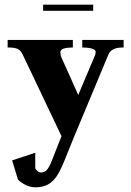

<svg xmlns="http://www.w3.org/2000/svg" viewBox="-20 -583 558 817"><path d="M12.5 -381V-413H290V-381Q267 -381 252 -376.5Q237 -372 237 -360.5Q237 -355.5 238 -349.8Q239 -344 241 -339.5L313 -179L384 -347Q385.5 -350 386.2 -354.5Q387 -359 387 -362.5Q387 -370 376.5 -374.2Q366 -378.5 353 -379.8Q340 -381 330 -381V-413H506V-381Q490 -381 478 -378.8Q466 -376.5 456 -369.5Q446 -362.5 440.5 -349L296.5 -4H241.5L77.5 -349Q68 -369.5 54.5 -375.2Q41 -381 12.5 -381ZM56.5 181 31.5 99.5 130 67V134Q135 141.5 141 146.2Q147 151 154.5 151Q169.5 151 179.2 140.2Q189 129.5 200 102L253 -32.5L296.5 -4L250.5 109.5Q235.5 145.5 220.5 167.8Q205.5 190 184 202Q162.5 214 131 214Q110.5 214 91 205Q71.5 196 56.5 181ZM163.5 -563H376.5V-537H163.5Z"/></svg>

Font: Didactic
Style: Regular
Weight: 400
Designer: Tyler Finck
Foundry: Etcetera Type Co
Version: Version 3.007;FEAKit 1.0